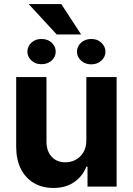

<svg xmlns="http://www.w3.org/2000/svg" viewBox="-20 -930 662 957"><path d="M410.4 -232V-545.9H561.3V0H416.2V-99.2H410.4Q392 -51.6 349.4 -22.1Q306.7 7.3 245.3 6.8Q190.5 6.8 148.9 -17.7Q107.3 -42.3 84 -88.3Q60.7 -134.4 60.7 -198V-545.9H211.7V-224.6Q211.7 -177 237.6 -148.8Q263.5 -120.6 306.6 -121.1Q333.8 -121.1 357.3 -133.6Q380.9 -146.1 395.6 -170.8Q410.4 -195.6 410.4 -232ZM116.6 -672.7Q116.6 -698.3 136.4 -717.2Q156.2 -736 186.3 -735.7Q217.2 -736 237.5 -717.4Q257.7 -698.7 257.6 -672.7Q257.7 -646.7 237.5 -628.3Q217.2 -610 186.3 -610Q156.8 -610 136.7 -628.3Q116.6 -646.7 116.6 -672.7ZM363.7 -671.9Q363.8 -699 384.3 -717.5Q404.8 -736 435 -735.7Q465.2 -736 485.3 -717.1Q505.4 -698.1 505.7 -671.9Q505.4 -646.5 485.3 -627.9Q465.2 -609.4 435 -609.2Q404.2 -609.4 384 -627.9Q363.8 -646.5 363.7 -671.9ZM285.5 -909.8 384.4 -758.2H262.7L122.9 -909.8Z"/></svg>

Font: Inter V
Style: 
Weight: 400
Designer: Rasmus Andersson
Foundry: rsms
Version: Version 4.000;git-a3f224843